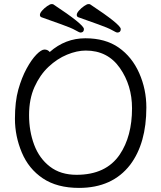

<svg xmlns="http://www.w3.org/2000/svg" viewBox="-20 -900 785 938"><path d="M223 -646Q299 -713 397 -713Q495 -713 560 -667.5Q625 -622 660 -543Q695 -464 695 -375Q695 -200 616 -95Q529 18 366 18Q259 18 189.5 -28.5Q120 -75 86.5 -155Q53 -235 53 -319.5Q53 -404 69.5 -462.5Q86 -521 110 -565Q134 -609 158 -633.5Q182 -658 197.5 -658Q213 -658 223 -646ZM354 -46Q498 -46 565 -145Q625 -234 625 -371Q625 -483 565.5 -568Q506 -653 399 -653Q356 -653 307.5 -633Q259 -613 217 -573.5Q175 -534 148.5 -475Q122 -416 122 -337.5Q122 -259 147 -192.5Q172 -126 224 -86Q276 -46 354 -46ZM570 -758Q570 -741 553 -741Q548 -741 528 -752.5Q508 -764 460 -781Q412 -798 362 -816Q355 -819 355 -827.5Q355 -836 366 -848.5Q377 -861 391 -870.5Q405 -880 411.5 -880Q418 -880 420 -879Q570 -780 570 -758ZM390 -758Q390 -741 373 -741Q368 -741 348 -752.5Q328 -764 280 -781Q232 -798 182 -816Q175 -819 175 -827.5Q175 -836 186 -848.5Q197 -861 211 -870.5Q225 -880 231.5 -880Q238 -880 240 -879Q390 -780 390 -758Z"/></svg>

Font: Fusion Kai T
Style: Regular
Weight: 400
Designer: Fontworks Inc.
Version: Version 24.134;May 13, 2024